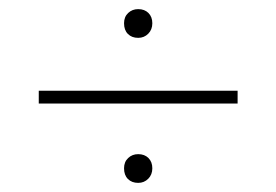

<svg xmlns="http://www.w3.org/2000/svg" viewBox="-20 -562 606 421"><path d="M65 -363H501V-335H65ZM283 -224Q297 -224 305.5 -215.5Q314 -207 314 -193Q314 -179 305 -170Q296 -161 283 -161Q269 -161 260.5 -169.5Q252 -178 252 -193Q252 -207 261 -215.5Q270 -224 283 -224ZM283 -542Q297 -542 305.5 -533.5Q314 -525 314 -511Q314 -497 305 -488Q296 -479 283 -479Q269 -479 260.5 -487.5Q252 -496 252 -511Q252 -525 261 -533.5Q270 -542 283 -542Z"/></svg>

Font: Bitter Pro ExtraLight
Style: Regular
Weight: 275
Designer: Sol Matas, and Bitter project Authors
Foundry: Sol Matas
Version: Version 1.010